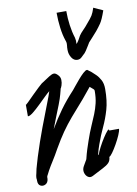

<svg xmlns="http://www.w3.org/2000/svg" viewBox="-93 -896 695 976"><g transform="rotate(-10 254.0 -408.0)"><path d="M306 14Q292 21 280.5 13Q269 5 265 -11Q261 -27 270 -43Q279 -60 283.5 -66.5Q288 -73 289 -77Q295 -102 302 -124Q309 -146 316 -166Q330 -207 343.5 -237.5Q357 -268 367.5 -294Q378 -320 384.5 -347.5Q391 -375 391 -411Q391 -416 387 -419.5Q383 -423 369 -435Q363 -428 351 -413Q339 -398 323 -379Q282 -333 253.5 -299.5Q225 -266 202 -233Q179 -200 152 -153Q135 -122 119 -97Q103 -72 92 -52Q85 -39 82.5 -33.5Q80 -28 78 -25Q77 -21 77 -18Q77 -15 77 -11Q75 8 61.5 15Q48 22 35.5 15.5Q23 9 23 -11V-17Q21 -24 23 -36Q24 -40 24.5 -43Q25 -46 26 -49Q30 -72 37 -93.5Q44 -115 48 -131Q71 -204 96.5 -272Q122 -340 146 -401Q149 -409 154 -422Q159 -435 163 -448H162Q154 -442 137 -425.5Q120 -409 100 -389.5Q80 -370 62.5 -356Q45 -342 36 -342H34V-402H36Q37 -402 50 -415Q63 -428 80.5 -445.5Q98 -463 113 -477Q128 -491 132 -494Q161 -513 176.5 -523Q192 -533 201.5 -533Q211 -533 222 -521Q233 -510 233.5 -495Q234 -480 229.5 -467Q225 -454 221 -449H222Q218 -433 215 -422.5Q212 -412 208.5 -401Q205 -390 198 -372Q186 -342 174.5 -313Q163 -284 152 -255Q182 -306 212 -347.5Q242 -389 283 -433Q287 -438 298 -451.5Q309 -465 323 -481.5Q337 -498 350 -510Q363 -522 370 -522H372L392 -507Q400 -500 412.5 -488Q425 -476 435 -457.5Q445 -439 445 -411Q445 -349 432 -304.5Q419 -260 401 -222Q383 -184 367 -139Q358 -115 352 -89Q352 -89 354 -85Q359 -101 371 -124Q383 -147 396.5 -168Q410 -189 419.5 -199.5Q429 -210 429 -199H479Q479 -189 470 -168Q461 -147 448 -124Q435 -101 423.5 -85Q412 -69 406 -67Q405 -48 394.5 -37Q384 -26 363 -15.5Q342 -5 306 14ZM332 -581Q314 -581 302.5 -599Q291 -617 291 -639Q291 -659 291 -658.5Q291 -658 292 -641Q291 -653 292.5 -665Q294 -677 289 -689Q279 -718 274 -756.5Q269 -795 269 -835H319Q319 -798 324 -761.5Q329 -725 339 -694Q341 -686 341.5 -678Q342 -670 341 -661Q349 -669 355 -680Q361 -691 366 -700Q373 -711 387 -725Q401 -739 412 -753Q433 -777 441 -790Q449 -803 457 -828L505 -806Q489 -760 477 -742.5Q465 -725 451 -708Q432 -686 422.5 -676Q413 -666 406 -658Q404 -655 397 -643Q390 -631 381.5 -618.5Q373 -606 366 -601Q364 -600 355 -590.5Q346 -581 332 -581Z"/></g></svg>

Font: Syne Tactile
Style: Regular
Weight: 400
Designer: Lucas Descroix
Foundry: Bonjour Monde
Version: Version 2.100; ttfautohint (v1.8.3)